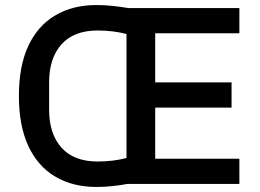

<svg xmlns="http://www.w3.org/2000/svg" viewBox="-20 -730 1031 762"><path d="M930 0H485Q460 5 427 8.5Q394 12 363 12Q268 12 198.5 -29.5Q129 -71 92 -151.5Q55 -232 55 -349Q55 -467 92 -547Q129 -627 198.5 -668.5Q268 -710 363 -710Q394 -710 427.5 -706.5Q461 -703 489 -698H930V-598H596V-403H899V-303H596V-100H930ZM368 -89Q397 -89 426.5 -92.5Q456 -96 482 -103V-595Q456 -602 426.5 -605.5Q397 -609 368 -609Q273 -609 224 -554Q175 -499 175 -404V-294Q175 -199 224 -144Q273 -89 368 -89Z"/></svg>

Font: IBM Plex Sans Medium
Style: Regular
Weight: 500
Designer: Mike Abbink, Paul van der Laan, Pieter van Rosmalen
Foundry: Bold Monday
Version: Version 3.201